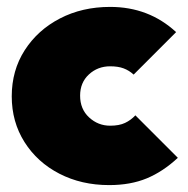

<svg xmlns="http://www.w3.org/2000/svg" viewBox="-20 -524 545 556"><path d="M296 12Q216 12 152 -21Q88 -54 51 -112.5Q14 -171 14 -245Q14 -320 51.5 -378.5Q89 -437 153.5 -470.5Q218 -504 299 -504Q411 -504 490 -431L367 -308Q354 -320 338 -326Q322 -332 299 -332Q263 -332 237.5 -308.5Q212 -285 212 -247Q212 -208 238 -184Q264 -160 299 -160Q325 -160 342 -168Q359 -176 372 -190L495 -67Q452 -27 405 -7.5Q358 12 296 12Z"/></svg>

Font: Outfit Black
Style: Regular
Weight: 900
Designer: Rodrigo Fuenzalida
Foundry: fragTYPE
Version: Version 1.100; ttfautohint (v1.8.4.7-5d5b)